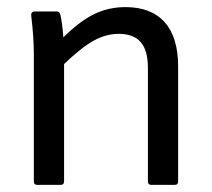

<svg xmlns="http://www.w3.org/2000/svg" viewBox="-20 -520 596 540"><path d="M85 0Q75.2 0 75.2 -9.8V-366.2Q75.2 -415 67.9 -475.1Q66.4 -487.8 78.1 -487.8H139.2Q144 -487.8 146.2 -485.8Q148.4 -483.9 149.9 -478Q154.8 -458 158.2 -415Q204.1 -460.4 244.6 -480.2Q285.2 -500 333 -500Q405.3 -500 443.1 -457.5Q481 -415 481 -333V-9.8Q481 0 471.2 0H405.8Q396 0 396 -9.8V-329.1Q396 -378.4 375.7 -401.6Q355.5 -424.8 314 -424.8Q278.3 -424.8 243.7 -405.8Q209 -386.7 160.2 -339.8V-9.8Q160.2 0 149.9 0Z"/></svg>

Font: Sofia Sans
Style: Regular
Weight: 400
Designer: Botio Nikoltchev, Ani Petrova
Foundry: lettersoup
Version: Version 4.100